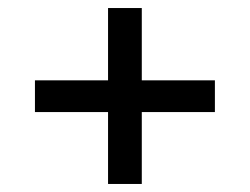

<svg xmlns="http://www.w3.org/2000/svg" viewBox="-20 -589 622 478"><path d="M515 -310V-389H333V-569H249V-389H67V-310H249V-131H333V-310Z"/></svg>

Font: ICO Headline
Style: Regular
Weight: 500
Designer: Julieta Ulanovsky
Foundry: Julieta Ulanovsky
Version: Version 7.200